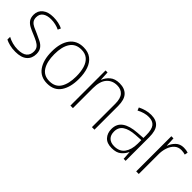

<svg xmlns="http://www.w3.org/2000/svg" viewBox="109 -1352 2043 2043"><g transform="rotate(45 1130.0 -330.5)"><path d="M367 -199Q367 -133 322.5 -94.5Q278 -56 190 -56Q142 -56 103 -66Q64 -76 39 -89V-130Q71 -112 110 -101.5Q149 -91 190 -91Q263 -91 296 -119.5Q329 -148 329 -199Q329 -233 312.5 -254Q296 -275 266.5 -290.5Q237 -306 198 -322Q155 -339 121.5 -356.5Q88 -374 68.5 -401Q49 -428 49 -473Q49 -533 93.5 -569Q138 -605 217 -605Q258 -605 294 -597Q330 -589 358 -575L343 -542Q318 -555 284 -563Q250 -571 216 -571Q156 -571 121.5 -546Q87 -521 87 -473Q87 -440 102.5 -419.5Q118 -399 147 -385Q176 -371 215 -355Q256 -337 290.5 -319.5Q325 -302 346 -274Q367 -246 367 -199Z M874 -331Q874 -205 823 -130.5Q772 -56 668 -56Q567 -56 514.5 -130.5Q462 -205 462 -332Q462 -461 516 -533Q570 -605 671 -605Q741 -605 786 -570.5Q831 -536 852.5 -474.5Q874 -413 874 -331ZM502 -332Q502 -220 542.5 -155.5Q583 -91 668 -91Q755 -91 795 -155Q835 -219 835 -331Q835 -402 818.5 -456Q802 -510 766 -540.5Q730 -571 671 -571Q586 -571 544 -508Q502 -445 502 -332Z M1213 -605Q1290 -605 1331 -561Q1372 -517 1372 -422V-66H1334V-417Q1334 -497 1301.5 -534Q1269 -571 1210 -571Q1136 -571 1092 -520Q1048 -469 1048 -366V-66H1010V-595H1040L1045 -492H1048Q1064 -536 1104 -570.5Q1144 -605 1213 -605Z M1688 -605Q1766 -605 1803.5 -561.5Q1841 -518 1841 -421V-66H1811L1805 -160H1803Q1784 -118 1746.5 -87Q1709 -56 1640 -56Q1567 -56 1530.5 -96Q1494 -136 1494 -199Q1494 -278 1552 -318.5Q1610 -359 1717 -366L1803 -372V-415Q1803 -500 1774.5 -535.5Q1746 -571 1686 -571Q1654 -571 1621 -562Q1588 -553 1552 -534L1539 -567Q1573 -584 1610.5 -594.5Q1648 -605 1688 -605ZM1720 -335Q1630 -329 1581.5 -296.5Q1533 -264 1533 -199Q1533 -146 1562.5 -117.5Q1592 -89 1645 -89Q1725 -89 1763.5 -142.5Q1802 -196 1803 -285V-340Z M2181 -604Q2217 -604 2246 -594L2239 -558Q2225 -562 2210.5 -564.5Q2196 -567 2180 -567Q2133 -567 2102 -538.5Q2071 -510 2054.5 -461.5Q2038 -413 2039 -354V-66H2000V-595H2032L2037 -490H2039Q2054 -534 2089 -569Q2124 -604 2181 -604Z"/></g></svg>

Font: Noto Sans Malayalam UI SemiCondensed ExtraLight
Style: Regular
Weight: 200
Width: 4
Designer: Jelle Bosma - Monotype Design Team
Foundry: Monotype Imaging Inc.
Version: Version 2.104; ttfautohint (v1.8.4.7-5d5b)